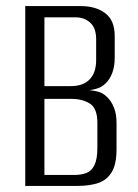

<svg xmlns="http://www.w3.org/2000/svg" viewBox="-20 -611 452 631"><path d="M63 0V-591H246Q295 -591 326 -567.5Q357 -544 357 -493V-421Q357 -393 349 -371.5Q341 -350 327 -337Q313 -323 293.5 -318.5Q274 -314 261 -313V-315Q281 -315 299.5 -310.5Q318 -306 331 -293Q346 -279 354.5 -257.5Q363 -236 363 -207V-121Q363 -71 347 -45Q331 -19 302.5 -9.5Q274 0 235 0ZM126 -36H224Q247 -36 264 -42.5Q281 -49 290.5 -68.5Q300 -88 300 -126V-207Q300 -255 275.5 -270.5Q251 -286 215 -286H126ZM126 -328H213Q253 -328 274.5 -350Q296 -372 296 -414V-482Q296 -519 276.5 -536.5Q257 -554 229 -554H126Z"/></svg>

Font: Alumni Sans Thin
Style: Regular
Weight: 400
Version: Version 1.018